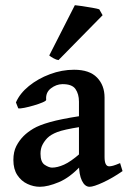

<svg xmlns="http://www.w3.org/2000/svg" viewBox="-20 -696 489 729"><path d="M445.3 -46.4Q407.2 -20 371.3 -3.4Q335.4 13.2 320.3 13.2Q302.2 13.2 291 -10Q279.8 -33.2 279.8 -73.2V-310.1Q279.8 -338.9 266.6 -357.9Q253.4 -377 216.3 -376.5Q193.4 -376 173.1 -360.4Q152.8 -344.7 155.3 -317.4Q156.2 -313.5 142.1 -307.4Q127.9 -301.3 108.6 -295.7Q89.4 -290 72.3 -286.6Q55.2 -283.2 49.3 -284.7L40.5 -307.1Q55.2 -341.3 89.8 -369.4Q124.5 -397.5 169.7 -414.3Q214.8 -431.2 261.2 -431.2Q319.8 -431.2 348.4 -401.6Q377 -372.1 377 -325.7V-99.6Q377 -64.5 394.5 -64.5Q400.9 -64.5 409.7 -66.9Q418.5 -69.3 436 -76.7ZM284.2 -213.9Q222.2 -204.1 197.5 -194.6Q172.9 -185.1 159.7 -171.9Q148.4 -160.2 141.1 -146Q133.8 -131.8 133.8 -112.3Q133.8 -80.6 149.9 -70.1Q166 -59.6 177.7 -59.6Q197.8 -59.6 223.1 -70.8Q248.5 -82 284.2 -113.3L287.6 -67.4Q245.6 -22 203.6 -4.4Q161.6 13.2 131.3 13.2Q107.4 13.2 84.2 2.4Q61 -8.3 45.9 -31Q30.8 -53.7 30.8 -88.4Q30.8 -119.6 42 -141.4Q53.2 -163.1 69.8 -179.7Q84.5 -194.3 106.4 -207.5Q128.4 -220.7 169.7 -232.4Q210.9 -244.1 284.2 -255.4ZM202.1 -467.8Q193.8 -468.8 182.9 -474.9Q171.9 -481 167 -485.4L264.2 -676.3Q271.5 -675.8 291.3 -672.9Q311 -669.9 330.6 -666.5Q350.1 -663.1 356.9 -660.6L369.6 -638.2Z"/></svg>

Font: Dai Banna SIL Medium
Style: Regular
Weight: 500
Designer: Victor Gaultney
Foundry: SIL International
Version: Version 4.000